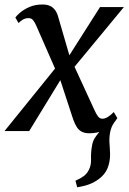

<svg xmlns="http://www.w3.org/2000/svg" viewBox="-38 -568 558 832"><path d="M296.5 243.5 289 215Q311 205.5 325 195Q339 184.5 347 168Q357.5 148.5 356.5 121.5Q355.5 94.5 360 67.5Q363.5 40.5 378.8 21.2Q394 2 404.5 -12L464.5 -47Q447 -26.5 441.2 -3.5Q435.5 19.5 436 45Q436.5 57.5 437.8 72.2Q439 87 439 101Q439 133.5 428.2 160.5Q417.5 187.5 390 208Q372 221.5 350.2 230Q328.5 238.5 296.5 243.5ZM349 9.5Q330 9.5 317 3Q304 -3.5 295.2 -16.8Q286.5 -30 279 -51L211.5 -257L243.5 -253.5L88.5 0H-18.5L224.5 -300.5L214.5 -239L119 -457Q112.5 -472 105.2 -480.8Q98 -489.5 85.5 -489.5Q72 -489.5 60.8 -482.8Q49.5 -476 42.5 -468L28.5 -492Q34 -500.5 50 -514Q66 -527.5 90.2 -538Q114.5 -548.5 146 -548.5Q165.5 -548.5 178.5 -542.5Q191.5 -536.5 200.5 -524.5Q209.5 -512.5 214 -495.5L272.5 -294.5L242 -296L395.5 -537.5H499L260.5 -249L270.5 -310L372 -89.5Q379.5 -73 387 -63.2Q394.5 -53.5 406 -53.5Q416.5 -53.5 429 -61Q441.5 -68.5 455 -82.5L470.5 -56Q464 -45.5 448.8 -30Q433.5 -14.5 408.8 -2.5Q384 9.5 349 9.5Z"/></svg>

Font: Merriweather 60pt
Style: Italic
Weight: 400
Italic angle: -7.8°
Version: Version 2.101